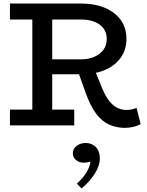

<svg xmlns="http://www.w3.org/2000/svg" viewBox="-20 -706 827 1081"><path d="M238 -288V-372H439Q477 -372 509.5 -385.5Q542 -399 561.5 -424.5Q581 -450 581 -487Q581 -522 562.5 -546.5Q544 -571 511.5 -583.5Q479 -596 439 -596H36V-686H436Q514 -686 571.5 -661.5Q629 -637 660.5 -592.5Q692 -548 692 -487Q692 -428 661 -383Q630 -338 573 -313Q516 -288 438 -288ZM36 0V-89H398V0ZM162 -50V-634H274V-50ZM680 14Q634 13 594.5 -4.5Q555 -22 522 -65Q489 -108 462 -184L420 -302L512 -315L554 -212Q576 -159 599 -132.5Q622 -106 645.5 -96.5Q669 -87 691 -87Q711 -87 724.5 -90.5Q738 -94 749 -98L772 -7Q756 2 732 8Q708 14 680 14ZM542 186Q542 228 512.5 273.5Q483 319 439 355L413 328Q449 295 468.5 261.5Q488 228 489 203Q480 207 471 208.5Q462 210 451 210Q426 210 408 195Q390 180 390 157Q390 132 411.5 115.5Q433 99 462 99Q497 99 519.5 122Q542 145 542 186Z"/></svg>

Font: BioRhyme Medium
Style: Regular
Weight: 500
Designer: Aoife Mooney
Foundry: Aoife Mooney Type
Version: Version 1.600;gftools[0.9.33]